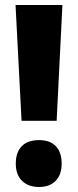

<svg xmlns="http://www.w3.org/2000/svg" viewBox="-20 -734 311 766"><path d="M206 -252H66L42 -714H229ZM43 -81Q43 -126 66.5 -150.5Q90 -175 136 -175Q180 -175 203 -150.5Q226 -126 226 -81Q226 -37 202 -12.5Q178 12 136 12Q93 12 68 -12.5Q43 -37 43 -81Z"/></svg>

Font: Noto Sans Thai Looped ExtraCondensed Black
Style: Regular
Weight: 900
Width: 2
Designer: Sasikarn Vongin, Ben Mitchell
Foundry: The Fontpad Ltd
Version: Version 1.001; ttfautohint (v1.8.4.7-5d5b)